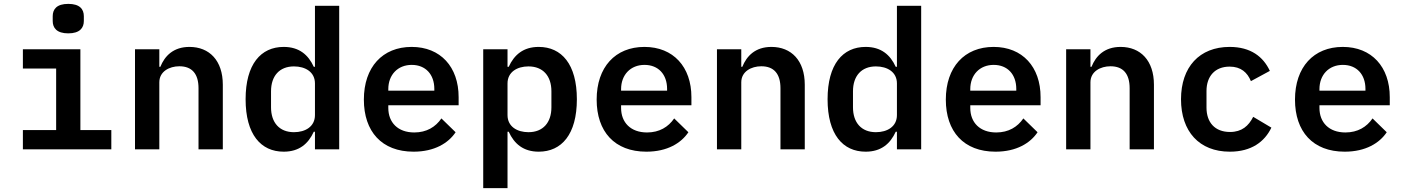

<svg xmlns="http://www.w3.org/2000/svg" viewBox="-20 -770 7242 990"><path d="M332 -598C391.3 -598 412.3 -626.1 412.3 -661.6V-686.4C412.3 -722.7 391.3 -750 332 -750C272.7 -750 251.8 -722.7 251.8 -686.4V-661.6C251.8 -626.1 272.7 -598 332 -598ZM98 0H554V-99.4H394.5V-516H98V-416.5H269.5V-99.4H98Z M801.5 0V-345.5C801.5 -401.3 853 -428.3 904.8 -428.3C969.8 -428.3 1003.6 -389.6 1003.6 -315V0H1128.9V-333.1C1128.9 -458.1 1059.3 -528.1 957 -528.1C873.6 -528.1 829.2 -481.2 806.8 -425.4H801.5V-516H676.1V0Z M1604 0H1729V-740.1H1604V-425.4H1598C1569.6 -487.6 1522.4 -528.1 1442.8 -528.1C1324.9 -528.1 1246.4 -438.9 1246.4 -258.2C1246.4 -77.1 1324.9 12.1 1442.8 12.1C1522.4 12.1 1569.6 -28.4 1598 -90.9H1604ZM1377.5 -216.6V-299.4C1377.5 -378.2 1420.8 -427.6 1495.7 -427.6C1554.3 -427.6 1604 -398.8 1604 -339.8V-176.5C1604 -117.2 1554.3 -88.4 1495.7 -88.4C1420.8 -88.4 1377.5 -137.8 1377.5 -216.6Z M2112.6 12.1C2220.9 12.1 2292.3 -32.7 2329.2 -88.1L2256 -159.4C2225.9 -115.4 2179.7 -87 2116.1 -87C2031.2 -87 1982.2 -138.8 1982.2 -213.4V-227.3H2344.8V-269.2C2344.8 -425.1 2251.4 -528.1 2102.6 -528.1C1952.4 -528.1 1856.2 -424 1856.2 -256.4C1856.2 -92 1948.2 12.1 2112.6 12.1ZM1982.2 -302.6V-310.4C1982.2 -384.2 2030.9 -435.4 2103 -435.4C2174 -435.4 2219.5 -386.7 2219.5 -311.4V-302.6Z M2471.6 199.9H2596.9V-90.9H2603C2631.4 -28.4 2678.6 12.1 2757.8 12.1C2875.7 12.1 2954.5 -77.1 2954.5 -258.2C2954.5 -438.9 2875.7 -528.1 2757.8 -528.1C2678.6 -528.1 2631.4 -487.6 2603 -425.4H2596.9V-516H2471.6ZM2596.9 -176.5V-339.8C2596.9 -398.8 2646.7 -427.6 2704.9 -427.6C2779.8 -427.6 2823.2 -378.2 2823.2 -299.4V-216.6C2823.2 -137.8 2779.8 -88.4 2704.9 -88.4C2646.7 -88.4 2596.9 -117.2 2596.9 -176.5Z M3312.9 12.1C3421.2 12.1 3492.5 -32.7 3529.5 -88.1L3456.3 -159.4C3426.1 -115.4 3380 -87 3316.4 -87C3231.5 -87 3182.5 -138.8 3182.5 -213.4V-227.3H3545.1V-269.2C3545.1 -425.1 3451.7 -528.1 3302.9 -528.1C3152.7 -528.1 3056.5 -424 3056.5 -256.4C3056.5 -92 3148.4 12.1 3312.9 12.1ZM3182.5 -302.6V-310.4C3182.5 -384.2 3231.2 -435.4 3303.3 -435.4C3374.3 -435.4 3419.7 -386.7 3419.7 -311.4V-302.6Z M3802.2 0V-345.5C3802.2 -401.3 3853.7 -428.3 3905.5 -428.3C3970.5 -428.3 4004.3 -389.6 4004.3 -315V0H4129.6V-333.1C4129.6 -458.1 4060 -528.1 3957.7 -528.1C3874.3 -528.1 3829.9 -481.2 3807.5 -425.4H3802.2V-516H3676.8V0Z M4604.8 0H4729.8V-740.1H4604.8V-425.4H4598.7C4570.3 -487.6 4523.1 -528.1 4443.5 -528.1C4325.6 -528.1 4247.2 -438.9 4247.2 -258.2C4247.2 -77.1 4325.6 12.1 4443.5 12.1C4523.1 12.1 4570.3 -28.4 4598.7 -90.9H4604.8ZM4378.2 -216.6V-299.4C4378.2 -378.2 4421.5 -427.6 4496.4 -427.6C4555 -427.6 4604.8 -398.8 4604.8 -339.8V-176.5C4604.8 -117.2 4555 -88.4 4496.4 -88.4C4421.5 -88.4 4378.2 -137.8 4378.2 -216.6Z M5113.3 12.1C5221.6 12.1 5293 -32.7 5329.9 -88.1L5256.7 -159.4C5226.6 -115.4 5180.4 -87 5116.8 -87C5032 -87 4983 -138.8 4983 -213.4V-227.3H5345.5V-269.2C5345.5 -425.1 5252.1 -528.1 5103.3 -528.1C4953.1 -528.1 4856.9 -424 4856.9 -256.4C4856.9 -92 4948.9 12.1 5113.3 12.1ZM4983 -302.6V-310.4C4983 -384.2 5031.6 -435.4 5103.7 -435.4C5174.7 -435.4 5220.2 -386.7 5220.2 -311.4V-302.6Z M5602.6 0V-345.5C5602.6 -401.3 5654.1 -428.3 5706 -428.3C5771 -428.3 5804.7 -389.6 5804.7 -315V0H5930V-333.1C5930 -458.1 5860.4 -528.1 5758.2 -528.1C5674.7 -528.1 5630.3 -481.2 5608 -425.4H5602.6V-516H5477.3V0Z M6321.4 12.1C6432.5 12.1 6500.7 -39.1 6535.5 -111.9L6441.8 -167.6C6418.3 -121.1 6383.5 -89.5 6322.4 -89.5C6243.6 -89.5 6201 -139.6 6201 -215.2V-300.8C6201 -376.4 6244.3 -426.5 6320.3 -426.5C6378.6 -426.5 6411.9 -396 6430 -351.6L6527.7 -404.5C6493.6 -477.6 6429 -528.1 6320.3 -528.1C6164.4 -528.1 6069.6 -424 6069.6 -258.2C6069.6 -92.3 6163.4 12.1 6321.4 12.1Z M6913.7 12.1C7022 12.1 7093.4 -32.7 7130.3 -88.1L7057.2 -159.4C7027 -115.4 6980.8 -87 6917.3 -87C6832.4 -87 6783.4 -138.8 6783.4 -213.4V-227.3H7146V-269.2C7146 -425.1 7052.6 -528.1 6903.8 -528.1C6753.6 -528.1 6657.3 -424 6657.3 -256.4C6657.3 -92 6749.3 12.1 6913.7 12.1ZM6783.4 -302.6V-310.4C6783.4 -384.2 6832 -435.4 6904.1 -435.4C6975.1 -435.4 7020.6 -386.7 7020.6 -311.4V-302.6Z"/></svg>

Font: Margiela Mono SemiBold
Style: Regular
Weight: 600
Designer: Mike Abbink, Paul van der Laan, Pieter van Rosmalen
Foundry: Bold Monday
Version: Version 2.003 2021